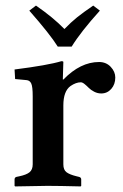

<svg xmlns="http://www.w3.org/2000/svg" viewBox="-20 -666 441 688"><path d="M236.8 -499H187Q159.2 -543.5 85 -627.9L108.9 -646Q169.9 -604 210.9 -562Q234.4 -586.4 256.3 -604Q278.3 -621.6 314 -646L337.9 -627.9Q269.5 -552.2 236.8 -499ZM207 -380.9Q268.1 -443.8 335 -443.8Q360.4 -443.8 376.7 -426.5Q393.1 -409.2 393.1 -388.2Q393.1 -363.8 378.7 -347.4Q364.3 -331.1 342.8 -331.1Q329.6 -331.1 317.4 -337.4Q305.2 -343.8 298.1 -351.1Q291 -358.4 283.2 -364.7Q275.4 -371.1 269.5 -371.1Q252.4 -371.1 232.9 -357.9Q207 -339.4 207 -288.1V-77.1Q207 -57.6 218 -49.1Q229 -40.5 254.9 -34.2L263.2 -32.2Q271 -30.3 271 -22.9V0L269 2Q189 0 149.9 0L34.2 2L32.2 0V-22.9Q32.2 -30.3 39.1 -32.2L48.8 -34.2Q74.7 -39.6 85.9 -48.8Q97.2 -58.1 97.2 -77.1V-320.8Q97.2 -355.5 92 -366.7Q86.9 -377.9 75.2 -378.9L34.2 -382.8L32.2 -417Q151.4 -432.1 200.2 -446.8Q207 -446.8 207 -443.8L205.1 -380.9Z"/></svg>

Font: Linux Libertine G
Style: Semibold
Weight: 600
Designer: Philipp H. Poll
Foundry: Philipp H. Poll
Version: Version 5.1.1